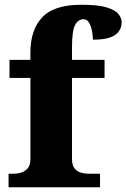

<svg xmlns="http://www.w3.org/2000/svg" viewBox="-20 -788 532 808"><path d="M16 0V-57H42Q53 -57 68.5 -61.5Q84 -66 96 -79Q108 -92 108 -120V-460H20V-536H108V-567Q108 -662 157.5 -715Q207 -768 322 -768Q392 -768 428.5 -757Q465 -746 478.5 -729Q492 -712 492 -694Q492 -675 481.5 -658Q471 -641 445 -631Q419 -621 371 -621Q371 -635 367.5 -655.5Q364 -676 355.5 -691.5Q347 -707 332 -707Q308 -707 295.5 -682Q283 -657 283 -589V-536H420V-460H283V-120Q283 -92 294 -79Q305 -66 320.5 -61.5Q336 -57 350 -57H401V0Z"/></svg>

Font: Noto Serif Sinhala ExtraBold
Style: Regular
Weight: 800
Designer: Jelle Bosma - Monotype Design Team
Foundry: Monotype Imaging Inc.
Version: Version 2.007; ttfautohint (v1.8.4.7-5d5b)